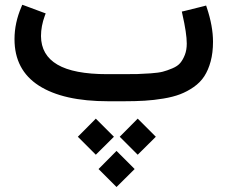

<svg xmlns="http://www.w3.org/2000/svg" viewBox="-20 -414 930 785"><path d="M386.4 273.6 452.9 206.5 456.4 203 459.9 206.5 527 273.6 530.5 277.1 527 280.6 459.9 347.1 456.4 350.6 452.9 347.1 386.4 280.6 382.9 277.1ZM473 141.6 539.5 74.6 543.1 71 546.6 74.6 613.6 141.6 617.1 145.1 613.6 148.6 546.6 215.1 543.1 218.6 539.5 215.1 473 148.6 469.5 145.1ZM301.8 141.6 368.3 74.6 371.8 71 375.3 74.6 442.3 141.6 445.8 145.1 442.3 148.6 375.3 215.1 371.8 218.6 368.3 215.1 301.8 148.6 298.2 145.1ZM486.1 0H423.2Q238.3 0 138.8 -64Q39.3 -128 39.3 -253.9Q39.3 -320.4 67.5 -385.9L71 -394.5L80.1 -391.4L157.2 -362.7L166.8 -359.2L163.2 -349.6Q147.6 -307.3 147.6 -266.5Q148.1 -188.9 214.6 -149.9Q281.1 -110.8 418.1 -110.8H482.6Q521.4 -110.8 542.3 -111.3Q563.2 -111.8 595.7 -114.1Q628.2 -116.4 645.6 -120.9Q663 -125.4 684.6 -134.5Q706.3 -143.6 717.1 -156.7Q728 -169.8 735.8 -189.7Q743.6 -209.6 743.6 -235.8Q743.6 -277.6 725.4 -357.2L723.4 -366.8L733 -368.8L813.6 -388.9L822.7 -391.4L825.7 -382.4Q850.9 -306.8 850.9 -243.3Q850.9 -198.5 841.3 -163Q831.7 -127.5 815.1 -102Q798.5 -76.6 772 -58.2Q745.6 -39.8 716.6 -28.7Q687.7 -17.6 648.4 -11.1Q609.1 -4.5 571.5 -2.3Q534 0 486.1 0Z"/></svg>

Font: Vazir FD Medium
Style: Regular
Weight: 500
Foundry: DejaVu fonts team - Redesigned by Saber Rastikerdar
Version: Version 21.10;October 20, 2019;FontCreator 12.0.0.2547 64-bi